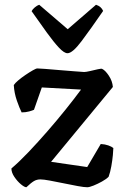

<svg xmlns="http://www.w3.org/2000/svg" viewBox="-20 -788 527 808"><path d="M91 0Q83 0 68 -12.5Q53 -25 40.5 -43.5Q28 -62 28 -79Q61 -107 100 -148Q139 -189 179.5 -235.5Q220 -282 256.5 -327.5Q293 -373 321 -411L156 -420L123 -326Q117 -323 102.5 -319Q88 -315 71 -315Q62 -333 51 -364.5Q40 -396 38 -430Q43 -438 56.5 -449.5Q70 -461 87 -472.5Q104 -484 118 -492Q132 -500 137 -500Q144 -500 170.5 -498Q197 -496 230.5 -493Q264 -490 293 -488Q322 -486 334 -485Q342 -485 359 -489Q376 -493 391.5 -496.5Q407 -500 410 -498Q423 -492 438 -469.5Q453 -447 455 -422L195 -107L347 -85L404 -182Q422 -181 436 -176Q450 -171 457 -165Q457 -157 455 -135.5Q453 -114 448.5 -88.5Q444 -63 437 -44Q427 -34 409 -24Q391 -14 373.5 -7Q356 0 347 0Q334 0 307 -5Q280 -10 248.5 -16.5Q217 -23 190 -28Q163 -33 150 -33Q135 -33 123 -26Q111 -19 91 0ZM264 -564Q250 -564 228 -587.5Q206 -611 177 -651Q148 -691 113 -741Q117 -749 126.5 -757Q136 -765 145 -768L265 -665L384 -768Q406 -761 414 -742Q361 -665 323 -614.5Q285 -564 264 -564Z"/></svg>

Font: Texturina SemiBold
Style: Regular
Weight: 600
Designer: Guillermo Torres Carreño
Foundry: Omnibus-Type
Version: Version 1.002; ttfautohint (v1.8.3)